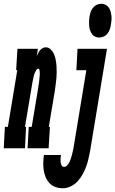

<svg xmlns="http://www.w3.org/2000/svg" viewBox="-70 -790 614 1023"><path d="M-50 0 -44 -114H-28L22 -416H16L23 -530H132L126 -491Q130 -500 134 -508Q138 -516 143.5 -522.5Q149 -529 157 -533.5Q165 -538 173 -538Q189 -538 200.5 -526.5Q212 -515 218 -501Q224 -487 227 -470.5Q230 -454 231 -438Q232 -422 232 -405.5Q232 -389 230.5 -372.5Q229 -356 226.5 -339Q224 -322 222 -305L190 -114H196L189 0H77L83 -114H99L134 -324Q134 -329 135 -334.5Q136 -340 137 -345Q138 -350 138.5 -355.5Q139 -361 139.5 -366Q140 -371 140.5 -376.5Q141 -382 141.5 -387Q142 -392 142 -397.5Q142 -403 141.5 -408Q141 -413 140 -418.5Q139 -424 134 -424Q129 -424 125.5 -419.5Q122 -415 119.5 -410Q117 -405 115 -400.5Q113 -396 111.5 -391Q110 -386 109 -381Q108 -376 107 -371.5Q106 -367 105 -362Q104 -357 103 -352L63 -114H69L63 0ZM459 -590Q447 -590 436.5 -595Q426 -600 419.5 -609.5Q413 -619 409.5 -630Q406 -641 405 -653Q404 -665 404.5 -677.5Q405 -690 407 -702Q409 -714 413 -726Q417 -738 425.5 -748.5Q434 -759 445.5 -764.5Q457 -770 469 -770Q481 -770 491.5 -765Q502 -760 509 -750.5Q516 -741 519 -730Q522 -719 523.5 -707Q525 -695 524 -682.5Q523 -670 521 -658Q519 -646 515 -634Q511 -622 503 -611.5Q495 -601 483 -595.5Q471 -590 459 -590ZM265 213Q245 213 226 206.5Q207 200 194 186Q181 172 173.5 154.5Q166 137 163 117Q160 97 160.5 76.5Q161 56 164 36H255Q253 45 252.5 54.5Q252 64 253 73Q254 82 258 90.5Q262 99 272 99Q281 99 288.5 90.5Q296 82 300.5 72.5Q305 63 308 53.5Q311 44 313.5 34.5Q316 25 318 15.5Q320 6 322 -4L390 -416H337L343 -530H500L410 15Q406 36 401 57.5Q396 79 388.5 99Q381 119 370 139Q359 159 343.5 176Q328 193 307 203Q286 213 265 213Z"/></svg>

Font: Iosevka Curly Slab HvObl
Style: Regular
Weight: 900
Italic angle: -9°
Monospace: yes
Designer: Belleve Invis
Foundry: Belleve Invis
Version: Version 11.1.0; ttfautohint (v1.8.3)